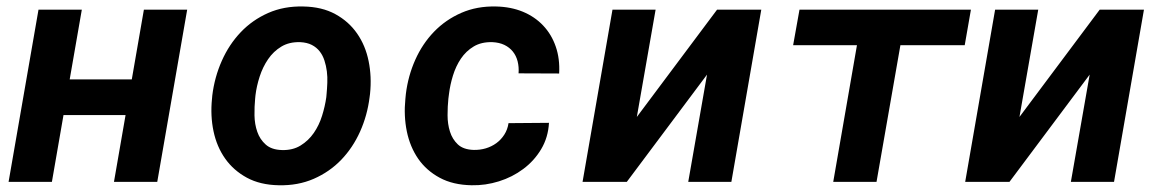

<svg xmlns="http://www.w3.org/2000/svg" viewBox="-20 -558 3561 589"><path d="M462.4 0H329.6L365.2 -205.1H174.8L139.2 0H6.3L98.1 -528.3H231L193.8 -314.5H384.3L421.4 -528.3H554.2Z M631.3 -265.6Q638.2 -321.3 660.4 -371.3Q682.6 -421.4 718.3 -459Q753.9 -496.6 802.5 -518.1Q851.1 -539.6 910.6 -538.1Q967.8 -537.1 1008.8 -514.6Q1049.8 -492.2 1075.4 -455.3Q1101.1 -418.5 1110.8 -370.6Q1120.6 -322.8 1115.2 -270.5L1113.8 -259.8Q1106.9 -204.1 1084.7 -154.5Q1062.5 -105 1026.9 -67.9Q991.2 -30.8 942.6 -9.5Q894 11.7 835 10.3Q778.3 9.3 737.3 -12.9Q696.3 -35.2 670.7 -71.5Q645 -107.9 635 -155.5Q625 -203.1 630.4 -255.4ZM762.7 -255.4Q760.3 -231 760.7 -203.9Q761.2 -176.8 769.3 -153.6Q777.3 -130.4 795.2 -114.5Q813 -98.6 844.7 -97.7Q877.9 -96.7 902.1 -111.6Q926.3 -126.5 942.6 -150.1Q959 -173.8 968 -202.9Q977.1 -231.9 981 -259.8L981.9 -270Q983.4 -286.1 984.1 -304Q984.9 -321.8 982.7 -339.1Q980.5 -356.4 975.3 -372.3Q970.2 -388.2 960.7 -400.4Q951.2 -412.6 936.5 -420.2Q921.9 -427.7 900.9 -428.7Q867.2 -429.7 843 -415Q818.8 -400.4 802.5 -376.5Q786.1 -352.5 776.6 -323.2Q767.1 -293.9 763.7 -265.6Z M1433.1 -98.1Q1452.6 -97.7 1470.5 -103Q1488.3 -108.4 1502.7 -118.9Q1517.1 -129.4 1527.1 -145Q1537.1 -160.6 1540 -180.2L1664.1 -181.2Q1661.6 -136.2 1640.1 -100.3Q1618.7 -64.5 1585.2 -39.6Q1551.8 -14.6 1510.5 -1.7Q1469.2 11.2 1426.8 10.3Q1369.6 9.3 1328.9 -12.7Q1288.1 -34.7 1262.9 -71Q1237.8 -107.4 1228 -155Q1218.3 -202.6 1223.6 -254.9L1225.1 -270Q1231.9 -325.2 1253.9 -374.5Q1275.9 -423.8 1311.5 -460.7Q1347.2 -497.6 1395.3 -518.6Q1443.4 -539.6 1502 -538.1Q1547.4 -537.1 1584 -522Q1620.6 -506.8 1646.2 -479.7Q1671.9 -452.6 1684.8 -415.3Q1697.8 -377.9 1695.3 -332.5L1570.8 -333Q1572.3 -352.5 1567.9 -369.9Q1563.5 -387.2 1553.2 -399.9Q1543 -412.6 1527.3 -420.2Q1511.7 -427.7 1490.7 -428.7Q1457 -429.7 1433.3 -415.5Q1409.7 -401.4 1394 -378.2Q1378.4 -355 1369.6 -326.4Q1360.8 -297.9 1357.4 -270L1355.5 -255.4Q1353 -231.9 1353 -204.6Q1353 -177.2 1360.4 -154.1Q1367.7 -130.9 1384.5 -115Q1401.4 -99.1 1433.1 -98.1Z M2179.7 -528.3H2315.4L2223.6 0H2091.3L2148.9 -329.1L1902.8 0H1767.1L1858.9 -528.3H1991.2L1933.6 -199.2Z M2939.5 -419.4H2742.2L2668.9 0H2536.1L2608.9 -419.4H2413.1L2432.6 -528.3H2958.5Z M3353.5 -528.3H3489.3L3397.5 0H3265.1L3322.8 -329.1L3076.7 0H2940.9L3032.7 -528.3H3165L3107.4 -199.2Z"/></svg>

Font: Roboto Mono
Style: Bold Italic
Weight: 700
Designer: Google
Version: Version 2.000985; 2015; ttfautohint (v1.3)